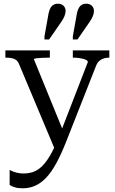

<svg xmlns="http://www.w3.org/2000/svg" viewBox="-20 -784 619 1036"><path d="M332 -50 317 -13 276 22 82 -440Q76 -454 66 -461Q56 -468 42 -470.5Q28 -473 10 -473H9V-512H249V-473H247Q229 -473 209 -472Q189 -471 176 -469.5Q163 -468 163 -464ZM336 -17Q309 51 282.5 99Q256 147 228 176Q200 205 169 218.5Q138 232 103 232Q77 232 59.5 226.5Q42 221 32 214V133Q35 134 45 139Q55 144 71 148Q87 152 107 152Q132 152 155.5 145Q179 138 202.5 117Q226 96 250 55.5Q274 15 299 -50L308 -72L454 -449Q454 -457 442 -462Q430 -467 412 -470Q394 -473 375 -473H373V-512H570V-473H569Q554 -473 540.5 -469Q527 -465 516 -455.5Q505 -446 498 -428ZM242 -711Q248 -740 260.5 -752Q273 -764 292 -764Q311 -764 322.5 -753Q334 -742 334 -725Q334 -712 328 -697Q322 -682 310 -665L245 -571H220V-588ZM395 -711Q401 -740 413.5 -752Q426 -764 445 -764Q464 -764 475.5 -753Q487 -742 487 -725Q487 -712 481 -697Q475 -682 463 -665L398 -571H373V-588Z"/></svg>

Font: Roboto Serif 72pt
Style: Regular
Weight: 400
Designer: Greg Gazdowicz
Foundry: Commercial Type
Version: Version 1.008